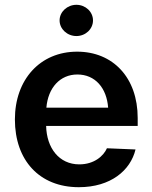

<svg xmlns="http://www.w3.org/2000/svg" viewBox="-20 -768 633 799"><path d="M308 11C441 11 523 -59 544 -146L425 -151C411 -119 372 -84 310 -84C226 -84 174 -152 172 -244H553V-277C553 -445 450 -553 301 -553C147 -553 42 -437 42 -271C42 -101 144 11 308 11ZM173 -320C180 -403 230 -458 302 -458C376 -458 424 -402 430 -320ZM228 -683C228 -647 260 -618 298 -618C336 -618 367 -647 367 -683C367 -719 336 -748 298 -748C260 -748 228 -719 228 -683Z"/></svg>

Font: Wafeq Semi Bold
Style: Regular
Weight: 600
Designer: Rasmus Andersson & Azza Alameddine
Foundry: Google & TypeTogether
Version: Version 3.000;January 28, 2025;FontCreator 15.0.0.3014 64-bi